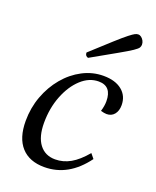

<svg xmlns="http://www.w3.org/2000/svg" viewBox="-132 -767 697 858"><g transform="rotate(20 216.0 -338.5)"><path d="M183 12Q112 12 73.5 -30.5Q35 -73 35 -154Q35 -216 55.5 -271.5Q76 -327 112 -370Q148 -413 195 -437.5Q242 -462 294 -462Q350 -462 382 -436Q414 -410 414 -366Q414 -339 400.5 -322.5Q387 -306 364 -306Q353 -306 336 -311Q344 -337 344 -359Q344 -431 282 -431Q237 -431 199 -396Q161 -361 138 -302.5Q115 -244 115 -174Q115 -108 142 -72.5Q169 -37 217 -37Q255 -37 289.5 -56.5Q324 -76 360 -119L378 -97Q298 12 183 12ZM201 -514Q196 -514 191 -519Q186 -524 186 -534Q247 -590 282 -621.5Q317 -653 335 -667Q353 -681 361 -685Q369 -689 376 -689Q384 -689 391 -683.5Q398 -678 402.5 -669.5Q407 -661 407 -651Q407 -644 403 -637Q399 -630 380.5 -617.5Q362 -605 319.5 -581Q277 -557 201 -514Z"/></g></svg>

Font: Petrona
Style: Italic
Weight: 400
Italic angle: -9°
Designer: Ringo R. Seeber
Foundry: Ringo R. Seeber
Version: Version 2.001; ttfautohint (v1.8.3)